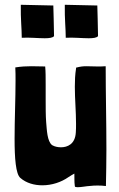

<svg xmlns="http://www.w3.org/2000/svg" viewBox="-20 -780 496 803"><path d="M71 -622C102 -624 139 -620 167 -620C186 -620 201 -622 206 -629C206 -669 203 -740 203 -757L67 -760C66 -699 71 -661 71 -622ZM255 -622C286 -624 323 -620 351 -620C370 -620 385 -622 390 -629C390 -669 387 -740 387 -757L251 -760C250 -699 255 -661 255 -622ZM293 -1C293 2 298 3 305 3C320 3 345 -2 353 -2C369 -4 379 -4 388 -4C398 -4 407 -4 423 -2C424 -54 425 -104 425 -154C425 -273 422 -387 422 -503C409 -502 398 -502 388 -502C369 -502 355 -503 341 -503C329 -503 316 -502 298 -497V-493C294 -468 293 -443 293 -417C293 -366 298 -314 298 -262C298 -250 298 -237 297 -225C294 -177 262 -164 235 -164C222 -164 209 -167 202 -171C201 -172 199 -172 198 -173C177 -189 176 -237 173 -270C171 -298 171 -330 171 -363C171 -384 171 -406 171 -427C171 -455 171 -481 169 -502C147 -502 129 -503 111 -503C90 -503 69 -502 44 -498C45 -481 45 -462 45 -442C45 -369 41 -278 41 -199C41 -118 46 -52 65 -36C90 -14 124 -5 157 -5C197 -5 236 -18 266 -39C273 -44 284 -50 291 -54C292 -35 290 -24 293 -1Z"/></svg>

Font: HEYCLAY
Style: Regular
Weight: 400
Designer: Marcelo Magalhaes
Foundry: Marcelo Magalhães
Version: Version 1.300;hotconv 1.0.109;makeotfexe 2.5.65596